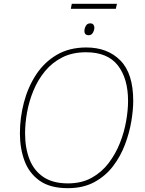

<svg xmlns="http://www.w3.org/2000/svg" viewBox="-20 -973 756 1003"><path d="M350 -927 355 -953H591L585 -927ZM444 -789Q421 -789 421 -811Q421 -825 428.5 -838Q436 -851 451 -851Q463 -851 468 -844Q473 -837 473 -829Q473 -816 465.5 -802.5Q458 -789 444 -789ZM334 10Q242 10 187 -29Q132 -68 108 -133Q84 -198 84 -276Q84 -358 105 -438Q126 -518 168.5 -583Q211 -648 276.5 -686.5Q342 -725 431 -725Q542 -725 609 -657Q676 -589 676 -446Q676 -399 666 -339Q656 -279 633 -218Q610 -157 571 -105.5Q532 -54 473.5 -22Q415 10 334 10ZM335 -15Q406 -15 458.5 -44Q511 -73 547.5 -121Q584 -169 606.5 -226Q629 -283 639 -340.5Q649 -398 649 -445Q649 -563 595.5 -631.5Q542 -700 429 -700Q358 -700 305 -673Q252 -646 215 -601Q178 -556 155 -500.5Q132 -445 121.5 -387Q111 -329 111 -277Q111 -200 134 -141Q157 -82 206.5 -48.5Q256 -15 335 -15Z"/></svg>

Font: Noto Sans Thin
Style: Italic
Weight: 100
Italic angle: -12°
Designer: Monotype Design Team
Foundry: Monotype Imaging Inc.
Version: Version 2.013; ttfautohint (v1.8.4.7-5d5b)